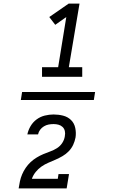

<svg xmlns="http://www.w3.org/2000/svg" viewBox="-20 -870 640 1060"><path d="M212 -446V-499H301L346 -776L285 -733L252 -776L359 -850H419L360 -499H434V-446ZM348 170H83Q86 150 90 131Q94 112 102 93Q110 74 122 56.5Q134 39 149 25Q164 11 182 0Q200 -11 219 -19Q238 -27 257.5 -34Q277 -41 294.5 -52Q312 -63 323.5 -80.5Q335 -98 338 -118Q338 -119 338 -119Q338 -119 338 -119Q341 -133 338 -146.5Q335 -160 325.5 -169Q316 -178 303 -181.5Q290 -185 276 -185Q262 -185 248.5 -182.5Q235 -180 222.5 -172.5Q210 -165 201.5 -153.5Q193 -142 190 -128H131Q136 -152 149 -174Q162 -196 182.5 -211Q203 -226 227.5 -232Q252 -238 276 -238Q303 -238 328.5 -231.5Q354 -225 372 -207.5Q390 -190 395.5 -163.5Q401 -137 397 -111Q393 -90 384 -70.5Q375 -51 359.5 -35Q344 -19 325 -8Q306 3 286.5 11.5Q267 20 247 28.5Q227 37 209 49.5Q191 62 177 79.5Q163 97 156 117H299L303 91H361ZM498 -318H95L102 -362H505Z"/></svg>

Font: Iosevka Curly Slab LtEx
Style: Italic
Weight: 300
Width: 7
Italic angle: -9°
Monospace: yes
Designer: Belleve Invis
Foundry: Belleve Invis
Version: Version 11.1.0; ttfautohint (v1.8.3)